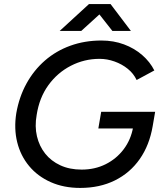

<svg xmlns="http://www.w3.org/2000/svg" viewBox="-20 -911 796 943"><path d="M374 12Q293 12 229 -16.5Q165 -45 123 -95.5Q81 -146 64.5 -212.5Q48 -279 60 -355Q74 -435 110 -500.5Q146 -566 200.5 -613.5Q255 -661 325.5 -686.5Q396 -712 478 -712Q538 -712 589 -693Q640 -674 678.5 -640.5Q717 -607 738 -565L651 -518Q636 -550 607.5 -573Q579 -596 542.5 -609Q506 -622 469 -622Q394 -622 328 -588Q262 -554 217.5 -492.5Q173 -431 160 -346Q150 -290 161.5 -241.5Q173 -193 202 -156.5Q231 -120 276.5 -99Q322 -78 381 -78Q446 -78 499 -104.5Q552 -131 587.5 -178Q623 -225 634 -287L730 -292Q714 -198 666.5 -130Q619 -62 544.5 -25Q470 12 374 12ZM463 -280 477 -362H742L730 -292L678 -280ZM273 -759 417 -891H522V-889L379 -759ZM532 -759 429 -890 430 -891H523L623 -759Z"/></svg>

Font: Figtree Light Medium
Style: Italic
Weight: 500
Italic angle: -9.5°
Version: Version 2.000